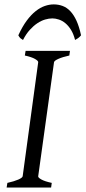

<svg xmlns="http://www.w3.org/2000/svg" viewBox="-20 -844 385 864"><path d="M292 -594.2Q261.2 -587.4 242.7 -579.1Q224.1 -570.8 223.1 -564L151.9 -50.8Q150.9 -44.9 166 -36.4Q181.2 -27.8 212.9 -21L210 0H9.8L13.2 -21Q43.9 -27.8 62.3 -35.9Q80.6 -43.9 82 -50.8L151.9 -564Q152.8 -569.8 137.7 -578.6Q122.6 -587.4 91.8 -594.2L95.2 -615.2H294.9ZM62.5 -685.1Q80.6 -724.6 100.3 -751.2Q120.1 -777.8 140.6 -793.9Q161.1 -810.1 181.6 -817.1Q202.1 -824.2 221.7 -824.2Q243.2 -824.2 262 -817.1Q280.8 -810.1 296.4 -793.7Q312 -777.3 324.2 -750.7Q336.4 -724.1 344.7 -685.1Q337.9 -676.8 331.5 -672.4Q325.2 -668 317.9 -664.1Q311 -690.9 299.6 -709.5Q288.1 -728 274.2 -739.5Q260.3 -751 244.9 -756.1Q229.5 -761.2 215.8 -761.2Q200.2 -761.2 182.9 -756.1Q165.5 -751 148.2 -739.5Q130.9 -728 114 -709.5Q97.2 -690.9 83.5 -664.1Q76.7 -668 72 -671.9Q67.4 -675.8 62.5 -685.1Z"/></svg>

Font: GentiumAlt
Style: Italic
Weight: 400
Italic angle: -7°
Designer: J. Victor Gaultney
Version: Version 1.02; 2005; OFL release